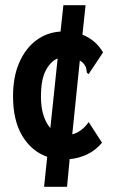

<svg xmlns="http://www.w3.org/2000/svg" viewBox="-20 -643 440 736"><path d="M237 73H149L161 -42Q101 -63 65.5 -122Q30 -181 30 -274Q30 -349 54 -403.5Q78 -458 119 -488.5Q160 -519 212 -522L223 -623H308L296 -510Q347 -490 375 -442L325 -367L320 -359L313 -364Q312 -371 310.5 -380Q309 -389 299 -401Q293 -407 286 -411L257 -128Q293 -137 320 -175L371 -96Q347 -67 314.5 -51.5Q282 -36 247 -33ZM137 -273Q137 -230 147 -200Q157 -170 173 -152L201 -419Q174 -408 155.5 -373Q137 -338 137 -273Z"/></svg>

Font: Inconsolata Condensed ExtraBold
Style: Regular
Weight: 800
Width: 3
Monospace: yes
Designer: Raph Levien, Cyreal, Brenton Simpson
Foundry: Raph Levien, Cyreal, Google
Version: Version 3.001; ttfautohint (v1.8.2.53-6de2)